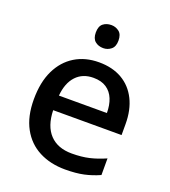

<svg xmlns="http://www.w3.org/2000/svg" viewBox="-137 -845 847 955"><g transform="rotate(20 286.0 -367.0)"><path d="M295 -549Q366 -549 417 -519.5Q468 -490 495.5 -435Q523 -380 523 -305V-247H161Q163 -164 204.5 -120Q246 -76 321 -76Q373 -76 413.5 -85.5Q454 -95 497 -114V-26Q457 -8 415.5 1Q374 10 317 10Q239 10 179 -21Q119 -52 85.5 -113.5Q52 -175 52 -265Q52 -356 82.5 -419Q113 -482 167.5 -515.5Q222 -549 295 -549ZM295 -467Q238 -467 203.5 -430Q169 -393 163 -325H417Q417 -367 404 -399Q391 -431 364 -449Q337 -467 295 -467ZM289 -744Q312 -744 330 -730Q348 -716 348 -683Q348 -651 330 -636.5Q312 -622 289 -622Q263 -622 245.5 -636.5Q228 -651 228 -683Q228 -716 245.5 -730Q263 -744 289 -744Z"/></g></svg>

Font: Noto Sans Hebrew Medium
Style: Regular
Weight: 500
Designer: Monotype Design Team
Foundry: Monotype Imaging Inc.
Version: Version 2.003